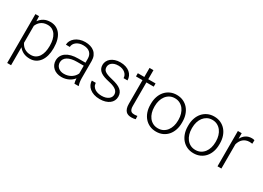

<svg xmlns="http://www.w3.org/2000/svg" viewBox="-19 -1474 3401 2487"><g transform="rotate(30 1682.0 -230.5)"><path d="M501 -258.8Q501 -199.2 487.5 -149.9Q474.1 -100.6 448.2 -65.2Q422.4 -29.8 385 -10Q347.7 9.8 299.8 9.8Q243.2 9.8 201.9 -10.5Q160.6 -30.8 133.8 -66.4V203.1H75.7V-528.3H129.9L132.8 -453.6Q159.7 -493.2 200.7 -515.6Q241.7 -538.1 298.3 -538.1Q346.7 -538.1 384.5 -519Q422.4 -500 448.2 -464.8Q474.1 -429.7 487.5 -380.1Q501 -330.6 501 -269ZM442.4 -269Q442.4 -314.9 432.9 -355Q423.3 -395 404.1 -424.3Q384.8 -453.6 355 -470.5Q325.2 -487.3 285.2 -487.3Q253.4 -487.3 229 -479Q204.6 -470.7 186.3 -456.8Q168 -442.9 155 -424.6Q142.1 -406.2 133.8 -386.2V-132.8Q143.1 -112.8 157 -95.7Q170.9 -78.6 189.7 -66.2Q208.5 -53.7 232.4 -46.6Q256.3 -39.6 286.1 -39.6Q326.2 -39.6 355.5 -56.4Q384.8 -73.2 404.1 -102.8Q423.3 -132.3 432.9 -172.4Q442.4 -212.4 442.4 -258.8Z M963.9 0Q959 -13.7 956.3 -33.4Q953.6 -53.2 952.6 -73.7Q939.5 -56.6 921.4 -41.5Q903.3 -26.4 880.9 -15.1Q858.4 -3.9 831.5 2.9Q804.7 9.8 773.4 9.8Q734.9 9.8 703.4 -1.5Q671.9 -12.7 649.7 -33Q627.4 -53.2 615.2 -80.6Q603 -107.9 603 -140.1Q603 -178.7 619.6 -209.7Q636.2 -240.7 667.5 -262.5Q698.7 -284.2 743.4 -295.7Q788.1 -307.1 843.8 -307.1H952.1V-367.2Q952.1 -423.8 917.2 -456.3Q882.3 -488.8 815.4 -488.8Q784.7 -488.8 758.8 -480.5Q732.9 -472.2 714.1 -457.5Q695.3 -442.9 684.8 -423.6Q674.3 -404.3 674.3 -382.3L615.7 -382.8Q615.7 -412.6 630.4 -440.4Q645 -468.3 671.6 -490Q698.2 -511.7 735.6 -524.9Q772.9 -538.1 818.4 -538.1Q860.4 -538.1 895.8 -527.3Q931.2 -516.6 956.5 -495.1Q981.9 -473.6 996.1 -441.4Q1010.3 -409.2 1010.3 -366.2V-110.4Q1010.3 -96.7 1011.2 -82Q1012.2 -67.4 1014.4 -53.7Q1016.6 -40 1019.5 -27.6Q1022.5 -15.1 1026.4 -5.9V0ZM780.3 -42Q812 -42 839.1 -50Q866.2 -58.1 888.2 -72.3Q910.2 -86.4 926.3 -105.2Q942.4 -124 952.1 -146V-262.2H852.1Q807.1 -262.2 771.7 -254.2Q736.3 -246.1 711.9 -231Q687.5 -215.8 674.6 -194.1Q661.6 -172.4 661.6 -145Q661.6 -123.5 669.9 -104.7Q678.2 -85.9 693.6 -72Q709 -58.1 731 -50Q752.9 -42 780.3 -42Z M1482.4 -134.3Q1482.4 -150.4 1476.8 -166.5Q1471.2 -182.6 1455.8 -197Q1440.4 -211.4 1412.8 -223.9Q1385.3 -236.3 1341.3 -245.6Q1297.4 -254.9 1262.9 -267.1Q1228.5 -279.3 1204.8 -296.6Q1181.2 -314 1168.9 -337.9Q1156.7 -361.8 1156.7 -394Q1156.7 -423.3 1169.7 -449.7Q1182.6 -476.1 1206.8 -495.6Q1231 -515.1 1265.4 -526.6Q1299.8 -538.1 1342.8 -538.1Q1388.7 -538.1 1425 -526.1Q1461.4 -514.2 1486.6 -492.9Q1511.7 -471.7 1524.9 -442.9Q1538.1 -414.1 1538.1 -380.4H1479.5Q1479.5 -400.9 1470.5 -420.4Q1461.4 -439.9 1444.1 -454.8Q1426.8 -469.7 1401.1 -479Q1375.5 -488.3 1342.8 -488.3Q1308.6 -488.3 1284.4 -480Q1260.3 -471.7 1244.9 -458.5Q1229.5 -445.3 1222.4 -429Q1215.3 -412.6 1215.3 -396Q1215.3 -378.4 1220.7 -364Q1226.1 -349.6 1241.5 -337.2Q1256.8 -324.7 1284.4 -314.2Q1312 -303.7 1356.4 -293.5Q1404.3 -282.2 1439 -268.6Q1473.6 -254.9 1496.3 -236.1Q1519 -217.3 1530 -193.1Q1541 -168.9 1541 -137.2Q1541 -104.5 1527.3 -77.4Q1513.7 -50.3 1488.3 -31Q1462.9 -11.7 1426.8 -1Q1390.6 9.8 1346.2 9.8Q1295.9 9.8 1257.3 -3.2Q1218.8 -16.1 1192.4 -38.1Q1166 -60.1 1152.6 -88.6Q1139.2 -117.2 1139.2 -147.9H1197.8Q1199.7 -116.7 1213.9 -95.9Q1228 -75.2 1249 -62.7Q1270 -50.3 1295.7 -44.9Q1321.3 -39.6 1346.2 -39.6Q1379.4 -39.6 1404.8 -47.4Q1430.2 -55.2 1447.5 -68.4Q1464.8 -81.5 1473.6 -98.6Q1482.4 -115.7 1482.4 -134.3Z M1763.2 -663.6V-528.3H1872.6V-480.5H1763.2V-128.4Q1763.2 -100.6 1768.8 -83.7Q1774.4 -66.9 1783.9 -57.4Q1793.5 -47.9 1805.9 -44.7Q1818.4 -41.5 1832 -41.5Q1845.2 -41.5 1857.4 -43.2Q1869.6 -44.9 1879.4 -46.4L1881.8 1.5Q1871.1 5.4 1853.8 7.6Q1836.4 9.8 1819.3 9.8Q1794.4 9.8 1773.2 3.2Q1752 -3.4 1736.8 -19.5Q1721.7 -35.6 1713.1 -62.3Q1704.6 -88.9 1704.6 -128.4V-480.5H1607.4V-528.3H1704.6V-663.6Z M1951.7 -272Q1951.7 -329.6 1968.5 -378.4Q1985.4 -427.2 2016.1 -462.6Q2046.9 -498 2090.3 -518.1Q2133.8 -538.1 2187 -538.1Q2241.2 -538.1 2284.9 -518.1Q2328.6 -498 2359.4 -462.6Q2390.1 -427.2 2406.7 -378.4Q2423.3 -329.6 2423.3 -272V-255.9Q2423.3 -198.2 2406.7 -149.4Q2390.1 -100.6 2359.4 -65.2Q2328.6 -29.8 2285.2 -10Q2241.7 9.8 2188 9.8Q2134.3 9.8 2090.8 -10Q2047.4 -29.8 2016.4 -65.2Q1985.4 -100.6 1968.5 -149.4Q1951.7 -198.2 1951.7 -255.9ZM2010.3 -255.9Q2010.3 -212.4 2022 -173.1Q2033.7 -133.8 2056.2 -104.2Q2078.6 -74.7 2111.8 -57.1Q2145 -39.6 2188 -39.6Q2231 -39.6 2263.9 -57.1Q2296.9 -74.7 2319.3 -104.2Q2341.8 -133.8 2353.5 -173.1Q2365.2 -212.4 2365.2 -255.9V-272Q2365.2 -314.5 2353.5 -353.8Q2341.8 -393.1 2319.3 -422.9Q2296.9 -452.6 2263.4 -470.5Q2230 -488.3 2187 -488.3Q2144.5 -488.3 2111.6 -470.5Q2078.6 -452.6 2056.2 -422.9Q2033.7 -393.1 2022 -353.8Q2010.3 -314.5 2010.3 -272Z M2511.7 -272Q2511.7 -329.6 2528.6 -378.4Q2545.4 -427.2 2576.2 -462.6Q2606.9 -498 2650.4 -518.1Q2693.8 -538.1 2747.1 -538.1Q2801.3 -538.1 2845 -518.1Q2888.7 -498 2919.4 -462.6Q2950.2 -427.2 2966.8 -378.4Q2983.4 -329.6 2983.4 -272V-255.9Q2983.4 -198.2 2966.8 -149.4Q2950.2 -100.6 2919.4 -65.2Q2888.7 -29.8 2845.2 -10Q2801.8 9.8 2748 9.8Q2694.3 9.8 2650.9 -10Q2607.4 -29.8 2576.4 -65.2Q2545.4 -100.6 2528.6 -149.4Q2511.7 -198.2 2511.7 -255.9ZM2570.3 -255.9Q2570.3 -212.4 2582 -173.1Q2593.8 -133.8 2616.2 -104.2Q2638.7 -74.7 2671.9 -57.1Q2705.1 -39.6 2748 -39.6Q2791 -39.6 2824 -57.1Q2856.9 -74.7 2879.4 -104.2Q2901.9 -133.8 2913.6 -173.1Q2925.3 -212.4 2925.3 -255.9V-272Q2925.3 -314.5 2913.6 -353.8Q2901.9 -393.1 2879.4 -422.9Q2856.9 -452.6 2823.5 -470.5Q2790 -488.3 2747.1 -488.3Q2704.6 -488.3 2671.6 -470.5Q2638.7 -452.6 2616.2 -422.9Q2593.8 -393.1 2582 -353.8Q2570.3 -314.5 2570.3 -272Z M3348.1 -478.5Q3329.6 -481.9 3308.6 -481.9Q3278.8 -481.9 3254.9 -473.1Q3231 -464.4 3212.6 -448.5Q3194.3 -432.6 3181.9 -410.9Q3169.4 -389.2 3162.1 -362.8V0H3104V-528.3H3161.1L3162.1 -444.3Q3183.6 -487.8 3220.5 -512.9Q3257.3 -538.1 3311 -538.1Q3321.8 -538.1 3333 -536.1Q3344.2 -534.2 3349.6 -531.7Z"/></g></svg>

Font: Melbourne
Style: Light
Weight: 300
Designer: Google
Version: Version 2.000980; 2014